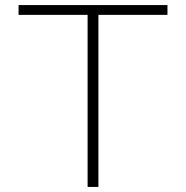

<svg xmlns="http://www.w3.org/2000/svg" viewBox="-20 -735 732 755"><path d="M324.5 0V-708.5L394 -676.5H53V-715H638.5V-676.5H297.5L367 -708.5V0Z"/></svg>

Font: Russolo 10pt ExtraLight
Style: Regular
Weight: 200
Designer: Micah Stupak-Hahn
Version: Version 1.000